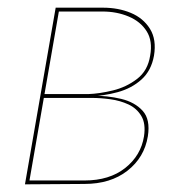

<svg xmlns="http://www.w3.org/2000/svg" viewBox="-20 -480 439 500"><path d="M219 -231Q260 -231 295.5 -222.5Q331 -214 351.5 -191.5Q372 -169 365 -125Q356 -70 312 -35.5Q268 -1 200 -1L51 0L52 -10H200Q265 -10 306 -42.5Q347 -75 355 -125Q360 -158 348 -178Q336 -198 314.5 -208Q293 -218 267.5 -221.5Q242 -225 219 -225H89L90 -231ZM91 -235H210Q239 -236 274 -244.5Q309 -253 337 -274.5Q365 -296 371 -335Q378 -373 362 -398.5Q346 -424 315 -437Q284 -450 247 -450H127L129 -460H248Q288 -460 320.5 -446.5Q353 -433 370.5 -405Q388 -377 381 -335Q374 -296 348.5 -273Q323 -250 286.5 -240Q250 -230 210 -229H90ZM135 -460 55 0H45L125 -460Z"/></svg>

Font: Jost Thin
Style: Italic
Weight: 200
Italic angle: -5°
Version: Version 3.710